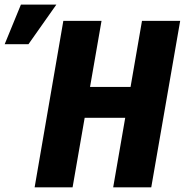

<svg xmlns="http://www.w3.org/2000/svg" viewBox="-103 -800 790 820"><path d="M508.3 -428.7 485.4 -296.9H204.6L227.5 -428.7ZM330.6 -710.9 207 0H44.9L167.5 -710.9ZM666.5 -710.9 543 0H380.4L503.4 -710.9ZM-83 -611.3 -13.7 -780.3H137.7L18.6 -611.3Z"/></svg>

Font: Roboto Condensed Black
Style: Italic
Weight: 900
Italic angle: -12°
Designer: Christian Robertson
Foundry: Google
Version: Version 3.008; 2023